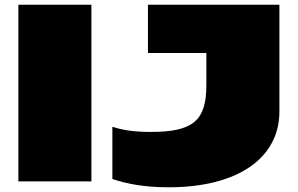

<svg xmlns="http://www.w3.org/2000/svg" viewBox="-20 -770 1266 815"><path d="M58 0H368V-750H58ZM457 -232V-10C515 9 588 25 695 25C998 25 1166 -105 1166 -296V-750H608V-545H856V-409C856 -259 801 -210 620 -210C552 -210 502 -217 457 -232Z"/></svg>

Font: Mattone Black
Style: Regular
Weight: 900
Width: 6
Designer: Nunzio Mazzaferro
Foundry: Collletttivo
Version: Version 2.000;Glyphs 3.2 (3217)